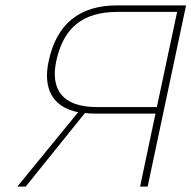

<svg xmlns="http://www.w3.org/2000/svg" viewBox="-20 -690 708 710"><path d="M668 -670H412C275 -670 189 -602 160 -464C138 -363 174 -294 269 -275L44 0H75L294 -272C305 -271 316 -270 327 -270H555L498 0H526ZM188 -464C214 -586 285 -646 414 -646H635L560 -294H339C210 -294 166 -360 188 -464Z"/></svg>

Font: LT Wave Mono Thin
Style: Italic
Weight: 100
Designer: Daniel Lyons
Version: Version 2.5 (Glyphs App)